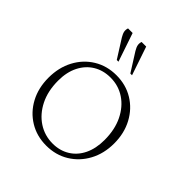

<svg xmlns="http://www.w3.org/2000/svg" viewBox="-219 -961 1121 1121"><g transform="rotate(45 341.5 -401.0)"><path d="M341 10Q263 10 201.5 -27.5Q140 -65 105 -130.5Q70 -196 70 -280Q70 -364 105 -430Q140 -496 201.5 -533.5Q263 -571 341 -571Q419 -571 480.5 -533.5Q542 -496 577.5 -430Q613 -364 613 -280Q613 -196 577.5 -130.5Q542 -65 480.5 -27.5Q419 10 341 10ZM359 -25Q418 -25 463.5 -53Q509 -81 534 -132.5Q559 -184 559 -254Q559 -340 528 -403.5Q497 -467 444.5 -502Q392 -537 326 -537Q266 -537 220 -509Q174 -481 148 -429.5Q122 -378 122 -308Q122 -222 154 -158.5Q186 -95 239.5 -60Q293 -25 359 -25ZM279 -635 207 -749Q195 -769 192.5 -783Q190 -797 195 -812H233L293 -635ZM391 -635 319 -749Q307 -769 304.5 -783Q302 -797 307 -812H345L405 -635Z"/></g></svg>

Font: Spectral SC ExtraLight
Style: Regular
Weight: 275
Designer: Jean-Baptiste Levee
Foundry: Production Type
Version: Version 2.001